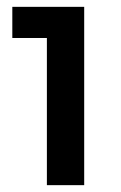

<svg xmlns="http://www.w3.org/2000/svg" viewBox="-20 -765 355 561"><path d="M117 -654H16V-745H226V-224H117Z"/></svg>

Font: Eudoxus Sans
Style: Bold
Weight: 700
Designer: Stijn de Vries
Foundry: tokotype
Version: Version 2.005